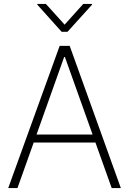

<svg xmlns="http://www.w3.org/2000/svg" viewBox="-20 -962 661 982"><path d="M69.3 0H22L285.2 -727.5H336.4L598.1 0H551.3L312 -670.4H308.1ZM136.2 -273.9H485.4V-232.9H136.2ZM214.8 -941.9 310.5 -835.9 405.8 -941.9H450.7V-938L325.2 -799.3H295.4L170.9 -938V-941.9Z"/></svg>

Font: Inter Tight ExtraLight
Style: Regular
Weight: 250
Designer: Rasmus Andersson
Foundry: rsms
Version: Version 3.004